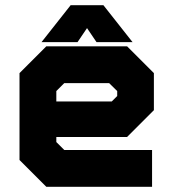

<svg xmlns="http://www.w3.org/2000/svg" viewBox="-20 -718 666 738"><path d="M468.5 -540 571.5 -437V-294.5L468.5 -191.5H196.5V-172L227 -141.5H564.5V0H158L55 -103V-437L158 -540ZM432 -471 496 -408V-315L443 -262H124.5V-403L193.5 -471ZM432 -471H193.5L124.5 -403V-137L189.5 -73H502H189.5L124.5 -137V-262H443L496 -315V-408ZM399.5 -398.5H227L196.5 -368V-328H409.5L430.5 -349V-368ZM251.5 -698H377.5L489.5 -556H351L314.5 -610L278 -556H139.5ZM285 -659 242.5 -601 285 -659H342L384.5 -601L342 -659Z"/></svg>

Font: Tourney Black
Style: Regular
Weight: 900
Version: Version 1.015